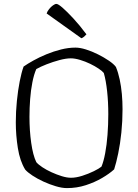

<svg xmlns="http://www.w3.org/2000/svg" viewBox="-20 -964 709 984"><path d="M323 0Q298 0 266 -9.5Q234 -19 202.5 -33.5Q171 -48 146 -64.5Q121 -81 109 -95Q82 -139 71.5 -205Q61 -271 61 -337Q61 -392 66.5 -446.5Q72 -501 81 -547Q90 -593 101 -623Q121 -637 151.5 -654Q182 -671 218.5 -686Q255 -701 293 -710.5Q331 -720 367 -720Q390 -720 420.5 -710.5Q451 -701 482 -685.5Q513 -670 538 -653Q563 -636 574 -621Q586 -592 593.5 -556.5Q601 -521 604.5 -482.5Q608 -444 608 -404Q608 -343 602 -285Q596 -227 586 -178.5Q576 -130 565 -96Q541 -74 503.5 -52Q466 -30 420 -15Q374 0 323 0ZM344 -53Q370 -53 401.5 -63Q433 -73 460.5 -86.5Q488 -100 500 -110Q511 -136 519 -178.5Q527 -221 531 -273Q535 -325 535 -379Q535 -441 529 -496.5Q523 -552 512 -590Q505 -599 486 -612Q467 -625 442 -637Q417 -649 390.5 -657Q364 -665 343 -665Q318 -665 284.5 -656Q251 -647 219 -634.5Q187 -622 166 -610Q154 -583 146 -542.5Q138 -502 134.5 -456Q131 -410 131 -365Q131 -295 140 -231.5Q149 -168 166 -133Q176 -121 197 -107Q218 -93 244.5 -81Q271 -69 297 -61Q323 -53 344 -53ZM397 -768 219 -895Q223 -907 232 -918Q241 -929 251.5 -936.5Q262 -944 269 -944Q278 -944 300.5 -924.5Q323 -905 355.5 -870Q388 -835 423 -788Q419 -783 411.5 -776.5Q404 -770 397 -768Z"/></svg>

Font: Texturina 12pt Thin
Style: Regular
Weight: 250
Designer: Guillermo Torres Carreño
Foundry: Omnibus-Type
Version: Version 1.002